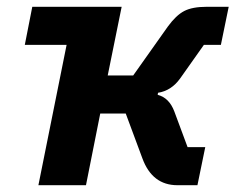

<svg xmlns="http://www.w3.org/2000/svg" viewBox="-20 -545 693 565"><path d="M93 0 176 -413H53L75 -525H338L297 -323H372L474 -467Q498 -500 522 -512.5Q546 -525 588 -525H653L630 -413H580L510 -314Q484 -278 445 -272L444 -266Q478 -257 493 -217L532 -112H584L561 0H502Q428 0 399 -79L350 -211H275L233 0Z"/></svg>

Font: Aneliza
Style: Bold Italic
Weight: 700
Italic angle: -11.31°
Designer: Mike Abbink, Paul van der Laan, Pieter van Rosmalen
Foundry: Bold Monday
Version: Version 3.0